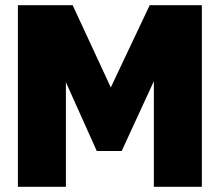

<svg xmlns="http://www.w3.org/2000/svg" viewBox="-20 -720 847 740"><path d="M49 0V-700H260L407 -383L557 -700H758V0H573V-407L449 -138H353L234 -403V0Z"/></svg>

Font: Georama ExtraCondensed Thin ExtraBold
Style: Regular
Weight: 800
Version: Version 1.001